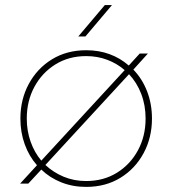

<svg xmlns="http://www.w3.org/2000/svg" viewBox="-20 -720 676 753"><path d="M287 -577 391 -700H419L315 -577ZM318 13Q265 13 220 -5Q175 -23 142 -55L91 0H59L125 -72Q94 -107 77 -154Q60 -201 60 -255Q60 -330 93 -391Q126 -452 184 -487.5Q242 -523 318 -523Q368 -523 410 -507.5Q452 -492 485 -463L528 -510H560L503 -447Q538 -411 557 -361.5Q576 -312 576 -255Q576 -180 543 -119Q510 -58 452 -22.5Q394 13 318 13ZM318 -10Q386 -10 438.5 -42.5Q491 -75 521 -130.5Q551 -186 551 -255Q551 -307 534 -351.5Q517 -396 486 -429L158 -73Q189 -44 229.5 -27Q270 -10 318 -10ZM142 -90 469 -445Q439 -471 400.5 -485.5Q362 -500 318 -500Q250 -500 197.5 -467.5Q145 -435 115 -379.5Q85 -324 85 -255Q85 -207 100 -164.5Q115 -122 142 -90Z"/></svg>

Font: MuseoModerno Thin
Style: Regular
Weight: 100
Designer: Pablo Cosgaya, Héctor Gatti, Marcela Romero, and the Authors of The MuseoModerno Project.
Foundry: Omnibus-Type Team
Version: Version 1.003